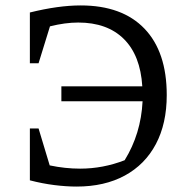

<svg xmlns="http://www.w3.org/2000/svg" viewBox="-20 -679 696 707"><path d="M262 8Q224 8 180 2.5Q136 -3 90 -15V-206H122L163 -70Q220 -58 275 -58Q359 -58 439 -89Q499 -186 505 -306H206V-361H504Q497 -475 436 -535.5Q375 -596 268 -596Q220 -596 164 -582L122 -446H90V-633Q195 -659 277 -659Q430 -659 512 -573.5Q594 -488 594 -329Q594 -224 554 -148.5Q514 -73 439.5 -32.5Q365 8 262 8Z"/></svg>

Font: Piazzolla
Style: Regular
Weight: 400
Designer: Juan Pablo del Peral
Foundry: Huerta Tipografica
Version: Version 1.330